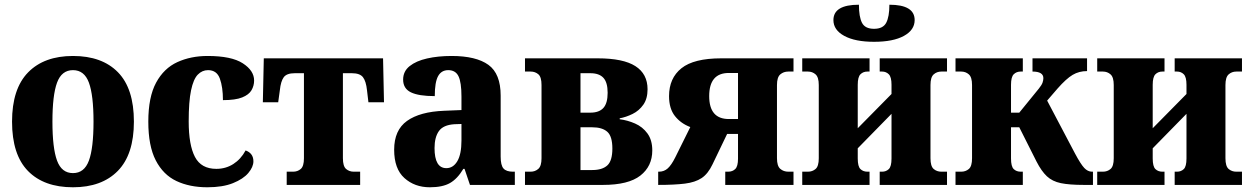

<svg xmlns="http://www.w3.org/2000/svg" viewBox="-20 -783 5297 813"><path d="M289 10Q166 10 98.5 -59Q31 -128 31 -268Q31 -407 99 -476.5Q167 -546 289 -546Q412 -546 479.5 -477Q547 -408 547 -268Q547 -129 479 -59.5Q411 10 289 10ZM289 -50Q337 -50 356.5 -103Q376 -156 376 -268Q376 -380 356.5 -433Q337 -486 289 -486Q241 -486 221.5 -433Q202 -380 202 -268Q202 -156 221.5 -103Q241 -50 289 -50Z M858 10Q783 10 727 -16.5Q671 -43 639.5 -104Q608 -165 608 -268Q608 -372 641 -433Q674 -494 731 -520Q788 -546 859 -546Q960 -546 1008 -515Q1056 -484 1056 -442Q1056 -420 1045 -401Q1034 -382 1005.5 -370.5Q977 -359 924 -359Q924 -414 911 -450Q898 -486 861 -486Q836 -486 817.5 -467Q799 -448 789 -400.5Q779 -353 779 -269Q779 -169 805.5 -118.5Q832 -68 896 -68Q936 -68 968 -88.5Q1000 -109 1020 -146Q1053 -134 1053 -100Q1053 -76 1031.5 -50.5Q1010 -25 966.5 -7.5Q923 10 858 10Z M1194 0V-56H1221Q1240 -56 1253.5 -67.5Q1267 -79 1267 -113V-473H1228Q1194 -473 1181.5 -456Q1169 -439 1165 -401L1158 -350H1093L1097 -536H1602L1606 -350H1540L1534 -401Q1530 -439 1517 -456Q1504 -473 1470 -473H1432V-113Q1432 -79 1445.5 -67.5Q1459 -56 1478 -56H1505V0Z M1800 10Q1736 10 1692.5 -29Q1649 -68 1649 -149Q1649 -232 1703.5 -271Q1758 -310 1861 -314L1934 -317V-374Q1934 -434 1921.5 -460Q1909 -486 1878 -486Q1849 -486 1835 -460.5Q1821 -435 1821 -376Q1753 -376 1720 -392Q1687 -408 1687 -446Q1687 -481 1714.5 -503Q1742 -525 1788.5 -535.5Q1835 -546 1892 -546Q1996 -546 2048 -508.5Q2100 -471 2100 -378V-120Q2100 -83 2112 -69.5Q2124 -56 2152 -56H2160V0H1970L1947 -68H1942Q1917 -26 1885.5 -8Q1854 10 1800 10ZM1870 -71Q1899 -71 1916.5 -100.5Q1934 -130 1934 -188V-258L1904 -257Q1857 -254 1838.5 -228Q1820 -202 1820 -156Q1820 -71 1870 -71Z M2203 0V-56H2227Q2246 -56 2259.5 -68Q2273 -80 2273 -113V-423Q2273 -457 2259.5 -468.5Q2246 -480 2227 -480H2203V-536H2511Q2619 -536 2670.5 -503Q2722 -470 2722 -405Q2722 -365 2704 -339.5Q2686 -314 2658.5 -300.5Q2631 -287 2604 -282V-278Q2637 -274 2669 -260Q2701 -246 2721.5 -218Q2742 -190 2742 -146Q2742 -79 2691.5 -39.5Q2641 0 2533 0ZM2438 -306H2480Q2517 -306 2535 -326Q2553 -346 2553 -390Q2553 -434 2535 -453.5Q2517 -473 2480 -473H2438ZM2438 -63H2488Q2530 -63 2551.5 -82.5Q2573 -102 2573 -154Q2573 -206 2551.5 -225Q2530 -244 2488 -244H2438Z M2767 0V-56H2770Q2792 -56 2807.5 -70Q2823 -84 2839 -116L2903 -245Q2863 -260 2838 -291.5Q2813 -323 2813 -376Q2813 -452 2865.5 -494Q2918 -536 3034 -536H3340V-480H3318Q3298 -480 3284 -468Q3270 -456 3270 -423V-113Q3270 -80 3284 -68Q3298 -56 3318 -56H3340V0H3051V-56H3063Q3082 -56 3093.5 -67.5Q3105 -79 3105 -111V-216H3059L2997 -87Q2978 -47 2951 -29Q2924 -11 2880 -5.5Q2836 0 2767 0ZM3066 -279H3105V-474H3066Q2983 -474 2983 -376Q2983 -279 3066 -279Z M3377 0V-56H3401Q3420 -56 3433.5 -67.5Q3447 -79 3447 -113V-423Q3447 -456 3433.5 -468Q3420 -480 3401 -480H3377V-536H3662V-480H3653Q3635 -480 3623.5 -468.5Q3612 -457 3612 -424V-240L3755 -385V-424Q3755 -457 3743.5 -468.5Q3732 -480 3715 -480H3705V-536H3990V-480H3966Q3947 -480 3933.5 -468Q3920 -456 3920 -423V-113Q3920 -79 3933.5 -67.5Q3947 -56 3966 -56H3990V0H3705V-56H3715Q3732 -56 3743.5 -67Q3755 -78 3755 -112V-301L3612 -155V-112Q3612 -78 3623.5 -67Q3635 -56 3653 -56H3662V0ZM3681 -606Q3601 -606 3555 -631Q3509 -656 3509 -698Q3509 -763 3617 -763Q3617 -712 3630 -686.5Q3643 -661 3681 -661Q3719 -661 3732.5 -686.5Q3746 -712 3746 -763Q3853 -763 3853 -698Q3853 -656 3807.5 -631Q3762 -606 3681 -606Z M4026 0V-56H4050Q4069 -56 4082.5 -67.5Q4096 -79 4096 -113V-423Q4096 -456 4082.5 -468Q4069 -480 4050 -480H4026V-536H4311V-480H4302Q4284 -480 4272.5 -468.5Q4261 -457 4261 -424V-306H4296L4379 -408Q4391 -423 4394.5 -433Q4398 -443 4398 -452Q4398 -480 4352 -480V-536H4583V-482Q4549 -482 4522 -466Q4495 -450 4458 -408L4414 -357L4532 -133Q4556 -88 4571 -72Q4586 -56 4604 -56H4608V0H4570Q4508 0 4472 -7.5Q4436 -15 4413 -36.5Q4390 -58 4369 -99L4296 -244H4261V-112Q4261 -78 4272.5 -67Q4284 -56 4302 -56H4311V0Z M4626 0V-56H4650Q4669 -56 4682.5 -67.5Q4696 -79 4696 -113V-423Q4696 -456 4682.5 -468Q4669 -480 4650 -480H4626V-536H4911V-480H4902Q4884 -480 4872.5 -468.5Q4861 -457 4861 -424V-240L5004 -385V-424Q5004 -457 4992.5 -468.5Q4981 -480 4964 -480H4954V-536H5239V-480H5215Q5196 -480 5182.5 -468Q5169 -456 5169 -423V-113Q5169 -79 5182.5 -67.5Q5196 -56 5215 -56H5239V0H4954V-56H4964Q4981 -56 4992.5 -67Q5004 -78 5004 -112V-301L4861 -155V-112Q4861 -78 4872.5 -67Q4884 -56 4902 -56H4911V0Z"/></svg>

Font: Noto Serif SemiCondensed ExtraBold
Style: Regular
Weight: 800
Width: 4
Designer: Monotype Design Team
Foundry: Monotype Imaging Inc.
Version: Version 2.015